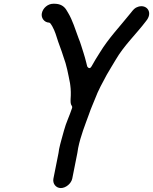

<svg xmlns="http://www.w3.org/2000/svg" viewBox="-20 -746 796 999"><path d="M386.5 25C399.5 -39.9 423.6 -98.2 443 -151.9C454.4 -185.4 460.8 -196.9 473.5 -229.3C491.4 -277.3 513 -315 535.5 -357.1C554.2 -390.3 564.2 -404.1 582.2 -435.4C625.2 -509.4 690.2 -570.5 738.9 -635.1L745.5 -643.9C773.7 -685.3 742 -724.2 699.3 -711.1C680.4 -705.3 674 -695.9 660.2 -678.6C605 -609.5 544.8 -547.3 498.7 -471.3C481.4 -443 471.6 -429.2 457.1 -402C444.9 -379.1 433.6 -400.9 433.6 -400.9L429.2 -418.9C424.8 -436.2 419.8 -455.4 414.2 -472.1C404.5 -500.7 399.8 -521.3 388.6 -547.6C371.8 -592.8 357.4 -641 334.7 -678.7L324.3 -696C312.3 -714.3 293.6 -726.5 263 -726.5H257C229.5 -726.5 203.1 -704.5 197.7 -677C192.7 -652.3 210.8 -629.5 234 -628.5C237.1 -628.4 239.8 -627 241.6 -624.8C256.9 -605.6 268.2 -575.4 274.7 -553.6C285.1 -518.9 298.8 -488 310 -450.9C326.6 -407.4 334.4 -362.9 344.2 -313.6C344.2 -313.5 344.3 -313.2 344.3 -313L345.9 -300.9C348.6 -281.5 349.4 -255.8 347.3 -229.9C347.3 -215.2 346.2 -205.1 354 -194.5C355.9 -191.9 356.4 -188.1 355.2 -184.4C341.7 -142.8 323.5 -107.6 312.7 -66.2C304.6 -35.1 294.1 -2.4 287.6 29.4C287 35 285.8 43.3 284.5 50L258 183C252.7 209.2 270.8 232.5 296.6 232.5C322.5 232.5 350.8 208.9 356 183L382.5 50C384.1 42.1 384.8 33.6 386.5 25Z"/></svg>

Font: Smoothie
Style: LightIt
Weight: 400
Foundry: Cannot Into Space Fonts
Version: Version 0.8